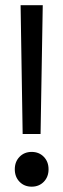

<svg xmlns="http://www.w3.org/2000/svg" viewBox="-20 -700 240 728"><path d="M65.9 -191.9 58.1 -680.2H142.1L133.8 -191.9ZM146 -10.7Q127.9 7.8 100.1 7.8Q72.3 7.8 54.2 -10.7Q36.1 -29.3 36.1 -58.1Q36.1 -86.9 54.2 -105.5Q72.3 -124 100.1 -124Q127.9 -124 146 -105.5Q164.1 -86.9 164.1 -58.1Q164.1 -29.3 146 -10.7Z"/></svg>

Font: Apfel Grotezk
Style: Regular
Weight: 400
Designer: Luigi Gorlero
Foundry: © 2023, Luigi Gorlero & Collletttivo
Version: Version 2.000;Glyphs 3.2 (3217)